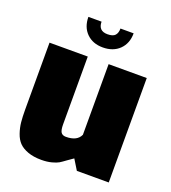

<svg xmlns="http://www.w3.org/2000/svg" viewBox="-132 -809 819 917"><g transform="rotate(20 277.5 -350.5)"><path d="M273.9 -596.2Q222.7 -596.2 191.4 -627.4Q160.2 -658.7 160.2 -710H227.1Q227.1 -663.1 273.9 -663.1Q301.3 -663.1 312.3 -675.3Q323.2 -687.5 323.2 -710H390.1Q390.1 -658.7 358.4 -627.4Q326.7 -596.2 273.9 -596.2ZM182.1 8.8Q142.1 8.8 113.3 -1.7Q84.5 -12.2 68.1 -29.1Q51.8 -45.9 42.5 -73Q33.2 -100.1 30.5 -127Q27.8 -153.8 27.8 -190.9V-530.8H222.2V-187Q222.2 -157.2 229.7 -146Q237.3 -134.8 254.9 -134.8Q311.5 -134.8 328.1 -171.9V-530.8H522V0H359.9L328.1 -51.8Q317.9 -45.4 298.3 -31Q278.8 -16.6 267.8 -10Q256.8 -3.4 233.9 2.7Q210.9 8.8 182.1 8.8Z"/></g></svg>

Font: Squarion Black
Style: Regular
Weight: 900
Designer: Natanael Gama
Version: Version 1.00;September 12, 2019;FontCreator 11.5.0.2425 64-b